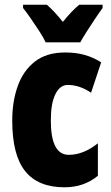

<svg xmlns="http://www.w3.org/2000/svg" viewBox="-20 -786 473 816"><path d="M254 10Q142 10 87 -58.5Q32 -127 32 -274Q32 -355 55.5 -420.5Q79 -486 128.5 -524.5Q178 -563 257 -563Q303 -563 340 -552.5Q377 -542 410 -521L367 -392Q318 -425 268 -425Q235 -425 215.5 -386Q196 -347 196 -274Q196 -128 272 -128Q335 -128 396 -177V-39Q337 10 254 10ZM174 -606Q166 -624 148 -652Q130 -680 110.5 -708Q91 -736 78 -752V-766H179Q194 -753 211 -735Q228 -717 247 -693Q287 -742 317 -766H416V-752Q402 -733 384 -706Q366 -679 349 -652.5Q332 -626 321 -606Z"/></svg>

Font: Noto Sans Khmer UI ExtraCondensed Black
Style: Regular
Weight: 900
Width: 2
Designer: Danh Hong and the Monotype Design Team
Foundry: Monotype Imaging Inc.
Version: Version 2.002; ttfautohint (v1.8.4.7-5d5b)